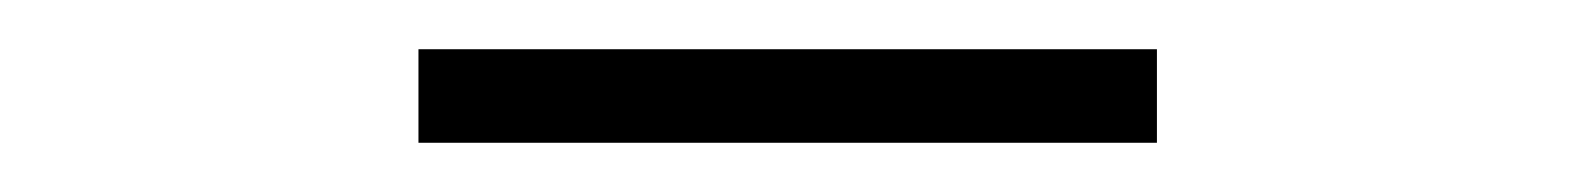

<svg xmlns="http://www.w3.org/2000/svg" viewBox="-20 -719 640 78"><path d="M450 -661H150V-699H450Z"/></svg>

Font: Iosevka Curly XLtEx
Style: Regular
Weight: 200
Width: 7
Monospace: yes
Designer: Belleve Invis
Foundry: Belleve Invis
Version: Version 11.1.0; ttfautohint (v1.8.3)